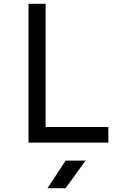

<svg xmlns="http://www.w3.org/2000/svg" viewBox="-20 -750 640 1010"><path d="M130 0V-730H220V-82H550V0ZM230 240 325 95H430L325 240Z"/></svg>

Font: Tiny
Style: Regular
Weight: 400
Designer: Philipp Nurullin, Konstantin Bulenkov
Foundry: JetBrains
Version: Version 2.251; ttfautohint (v1.8.4.7-5d5b)